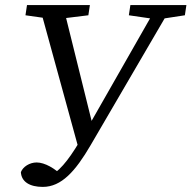

<svg xmlns="http://www.w3.org/2000/svg" viewBox="-20 -690 752 754"><path d="M80 -630 186 -615H205L327 -630L333 -670H86L80 -630ZM291 -98 346 -190 227 -670H134L291 -98ZM62 -14C64 24 97 44 148 44C221 44 276 -17 336 -120L657 -670H599L327 -193C275 -102 240 -46 197 -12L213 14L226 2C197 -28 156 -52 124 -52C96 -52 70 -35 62 -14ZM486 -630 589 -615H608L706 -630L712 -670H492L486 -630Z"/></svg>

Font: Source Serif Variable
Style: Italic
Weight: 389
Italic angle: -12°
Designer: Frank Grießhammer
Foundry: Adobe Systems Incorporated
Version: Version 3.001;hotconv 1.0.111;makeotfexe 2.5.65597